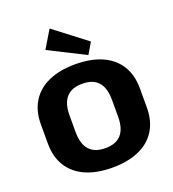

<svg xmlns="http://www.w3.org/2000/svg" viewBox="-173 -1120 1137 1261"><g transform="rotate(-20 395.5 -489.0)"><path d="M396 11Q287 11 209.5 -23.5Q132 -58 91 -124Q50 -190 50 -283V-417Q50 -510 91 -576Q132 -642 209.5 -676.5Q287 -711 396 -711Q505 -711 582.5 -676.5Q660 -642 701 -576Q742 -510 742 -417V-283Q742 -190 701 -124Q660 -58 582.5 -23.5Q505 11 396 11ZM396 -125Q470 -125 507 -166.5Q544 -208 544 -292V-408Q544 -492 507 -533.5Q470 -575 396 -575Q322 -575 284.5 -533.5Q247 -492 247 -408V-292Q247 -208 284.5 -166.5Q322 -125 396 -125ZM545 -816 499 -738 245 -866 319 -989Z"/></g></svg>

Font: Pathway Extreme 8pt Thin 12pt ExtraBold
Style: Regular
Weight: 800
Version: Version 1.001;gftools[0.9.26]